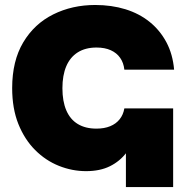

<svg xmlns="http://www.w3.org/2000/svg" viewBox="-20 -758 759 778"><path d="M328.6 -64.5Q272.5 -64.5 218.8 -85.9Q165 -107.4 122.3 -150.1Q79.6 -192.9 54.4 -255.6Q29.3 -318.4 29.3 -400.9Q29.3 -511.2 74.2 -586.4Q119.1 -661.6 195.8 -699.7Q272.5 -737.8 365.7 -737.8Q432.1 -737.8 488.3 -720.5Q544.4 -703.1 586.4 -669.2Q628.4 -635.3 654.3 -586.7Q680.2 -538.1 685.5 -475.6H483.9Q481 -503.4 467 -523.4Q453.1 -543.5 429 -554.4Q404.8 -565.4 371.1 -565.4Q326.2 -565.4 295.2 -545.9Q264.2 -526.4 248.5 -489.5Q232.9 -452.6 232.9 -400.9Q232.9 -347.2 248.8 -310.5Q264.6 -273.9 295.4 -255.4Q326.2 -236.8 370.6 -236.8Q402.8 -236.8 426.5 -246.6Q450.2 -256.3 464.8 -274.7Q479.5 -293 483.9 -318.8H555.7Q548.8 -266.6 533.7 -220.5Q518.6 -174.3 492.2 -139.4Q465.8 -104.5 425.5 -84.5Q385.3 -64.5 328.6 -64.5ZM490.2 0V-318.8H681.6V0Z"/></svg>

Font: Inter 20pt Black
Style: Regular
Weight: 900
Version: Version 4.001;git-66647c0bb